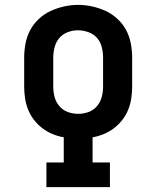

<svg xmlns="http://www.w3.org/2000/svg" viewBox="-20 -766 640 786"><path d="M170 0V-101H241V-204Q217 -208 194.5 -217.5Q172 -227 153 -241.5Q134 -256 119 -275.5Q104 -295 95 -317.5Q86 -340 82.5 -364Q79 -388 79 -412V-530Q79 -559 84.5 -588Q90 -617 103.5 -642.5Q117 -668 139 -688.5Q161 -709 187 -721Q213 -733 242 -739.5Q271 -746 300 -746Q329 -746 358 -739.5Q387 -733 413 -721Q439 -709 461 -688.5Q483 -668 496.5 -642.5Q510 -617 515.5 -588Q521 -559 521 -530V-412Q521 -388 517.5 -364Q514 -340 505 -317.5Q496 -295 481 -275.5Q466 -256 447 -241.5Q428 -227 405.5 -217.5Q383 -208 359 -204V-101H430V0ZM300 -300Q322 -300 342.5 -307.5Q363 -315 377 -331.5Q391 -348 396.5 -369Q402 -390 402 -412V-530Q402 -552 396.5 -573.5Q391 -595 377 -611Q363 -627 341.5 -634.5Q320 -642 299 -642Q277 -642 256.5 -634Q236 -626 222.5 -610Q209 -594 203.5 -572.5Q198 -551 198 -530V-412Q198 -390 203.5 -369Q209 -348 223 -331.5Q237 -315 257.5 -307.5Q278 -300 300 -300Z"/></svg>

Font: Iosevka Curly Slab Extended
Style: Bold
Weight: 700
Width: 7
Monospace: yes
Designer: Belleve Invis
Foundry: Belleve Invis
Version: Version 11.1.0; ttfautohint (v1.8.3)